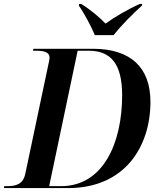

<svg xmlns="http://www.w3.org/2000/svg" viewBox="-45 -964 819 984"><path d="M441 -784H537C575 -832 635 -893 682 -935L684 -944H672C611 -917 539 -875 496 -843C465 -875 421 -913 371 -944H361L359 -935C385 -899 423 -828 441 -784ZM-25 0H303C598 0 726 -216 726 -442C726 -619 624 -714 431 -714H126L124 -704H137C177 -704 209 -699 209 -668C209 -660 206 -647 203 -634L85 -75C74 -18 34 -10 -9 -10H-23ZM268 -10H207L353 -704H410C522 -704 581 -638 581 -476C581 -231 484 -10 268 -10Z"/></svg>

Font: Noto Serif Display SemiBold
Style: Italic
Weight: 600
Italic angle: -12°
Designer: Monotype Design Team
Foundry: Monotype Imaging Inc.
Version: Version 2.009